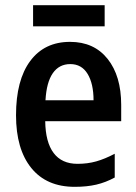

<svg xmlns="http://www.w3.org/2000/svg" viewBox="-20 -713 528 743"><path d="M449 -307V-244H155Q156 -163 187.5 -121Q219 -79 280 -79Q319 -79 352.5 -88.5Q386 -98 424 -118V-26Q389 -7 352.5 1.5Q316 10 269 10Q160 10 101 -63Q42 -136 42 -267Q42 -403 97 -477Q152 -551 251 -551Q344 -551 396.5 -485Q449 -419 449 -307ZM156 -325H342Q342 -389 319 -427Q296 -465 252 -465Q209 -465 184.5 -430Q160 -395 156 -325ZM385 -611H108V-693H385Z"/></svg>

Font: Noto Sans Display Medium Narrow
Style: Regular
Weight: 500
Width: 4
Designer: Monotype Design team
Foundry: Monotype Imaging Inc.
Version: Version 1.000